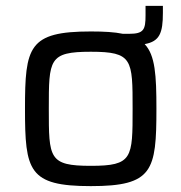

<svg xmlns="http://www.w3.org/2000/svg" viewBox="-20 -625 617 653"><path d="M534 -605H475V-573C475 -524 469 -510 419 -510H398C369 -516 334 -518 289 -518C77 -518 65 -466 65 -255C65 -44 77 8 289 8C500 8 512 -44 512 -255C512 -369 508 -437 472 -475C523 -484 534 -513 534 -581ZM289 -61C146 -61 146 -87 146 -255C146 -423 146 -449 289 -449C431 -449 431 -423 431 -255C431 -87 431 -61 289 -61Z"/></svg>

Font: Saira UNSAM
Style: Regular
Weight: 400
Designer: Hector Gatti with collaboration of the Omnibus-Type team
Foundry: Omnibus-Type
Version: Version 0.072;PS 000.072;hotconv 1.0.88;makeotf.lib2.5.64775